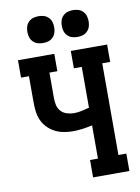

<svg xmlns="http://www.w3.org/2000/svg" viewBox="-102 -1031 804 1099"><g transform="rotate(-10 300.0 -481.5)"><path d="M348 0V-101H394V-294Q366 -288 337.5 -284Q309 -280 281 -280Q254 -280 227 -285Q200 -290 176 -302.5Q152 -315 133 -335Q114 -355 103.5 -379.5Q93 -404 90 -431Q87 -458 87 -485V-634H41V-735H252V-634H206V-485Q206 -465 210.5 -444.5Q215 -424 229 -409Q243 -394 263.5 -387.5Q284 -381 304 -381Q327 -381 349.5 -386Q372 -391 394 -397V-634H348V-735H559V-634H513V-101H559V0ZM400 -807Q384 -807 369 -811.5Q354 -816 342.5 -827.5Q331 -839 326.5 -854Q322 -869 322 -885Q322 -901 326.5 -916Q331 -931 342.5 -942.5Q354 -954 369 -958.5Q384 -963 400 -963Q416 -963 431 -958.5Q446 -954 457.5 -942.5Q469 -931 473.5 -916Q478 -901 478 -885Q478 -869 473.5 -854Q469 -839 457.5 -827.5Q446 -816 431 -811.5Q416 -807 400 -807ZM200 -807Q184 -807 169 -811.5Q154 -816 142.5 -827.5Q131 -839 126.5 -854Q122 -869 122 -885Q122 -901 126.5 -916Q131 -931 142.5 -942.5Q154 -954 169 -958.5Q184 -963 200 -963Q216 -963 231 -958.5Q246 -954 257.5 -942.5Q269 -931 273.5 -916Q278 -901 278 -885Q278 -869 273.5 -854Q269 -839 257.5 -827.5Q246 -816 231 -811.5Q216 -807 200 -807Z"/></g></svg>

Font: Iosevka Slab Extended
Style: Bold
Weight: 700
Width: 7
Monospace: yes
Designer: Belleve Invis
Foundry: Belleve Invis
Version: Version 11.1.0; ttfautohint (v1.8.3)